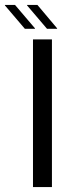

<svg xmlns="http://www.w3.org/2000/svg" viewBox="-83 -760 282 780"><path d="M51 0V-600H128V0ZM18 -643 -63 -738V-740H-22L59 -645V-643ZM27 -738V-740H69L149 -645V-643H108Z"/></svg>

Font: Big Shoulders Display Medium
Style: Regular
Weight: 500
Designer: Patric King
Foundry: XO Type Co
Version: Version 1.000; ttfautohint (v1.8.2)